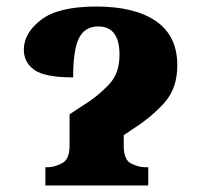

<svg xmlns="http://www.w3.org/2000/svg" viewBox="-20 -568 611 588"><path d="M119 0H434V-56H421Q405 -56 382 -67Q359 -78 359 -121V-154L387 -173Q445 -210 484 -254Q523 -298 523 -368Q523 -458 458 -503Q393 -548 275 -548Q159 -548 106 -507.5Q53 -467 53 -416Q53 -377 85 -354Q117 -331 204 -331Q204 -416 222 -451.5Q240 -487 281 -487Q346 -487 346 -400Q346 -343 313.5 -309Q281 -275 245 -252L193 -218V-121Q193 -79 169 -67.5Q145 -56 129 -56H119Z"/></svg>

Font: Noto Serif SemiCondensed Extra
Style: Regular
Weight: 800
Width: 4
Designer: Monotype Design Team
Foundry: Monotype Imaging Inc.
Version: Version 1.002